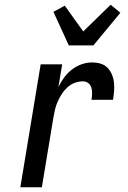

<svg xmlns="http://www.w3.org/2000/svg" viewBox="-20 -792 540 812"><path d="M66 0 152 -520H243L227 -424Q237 -445 251.5 -464.5Q266 -484 285 -498.5Q304 -513 326 -520.5Q348 -528 370 -528Q388 -528 405 -523Q422 -518 434 -506Q446 -494 453 -477.5Q460 -461 462 -443Q464 -425 462.5 -406.5Q461 -388 458 -370H367Q369 -383 369.5 -396Q370 -409 366.5 -421Q363 -433 353.5 -440.5Q344 -448 331 -448Q314 -448 297 -442Q280 -436 266 -423.5Q252 -411 242 -395.5Q232 -380 224.5 -363.5Q217 -347 213 -330Q209 -313 206 -296L157 0ZM271 -600 206 -742 254 -768 332 -659 448 -772 489 -738 375 -600Z"/></svg>

Font: Iosevka SS18 Medium
Style: Italic
Weight: 500
Italic angle: -9°
Monospace: yes
Designer: Belleve Invis
Foundry: Belleve Invis
Version: Version 25.1.1; ttfautohint (v1.8.4)